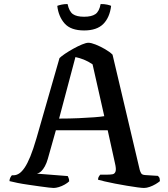

<svg xmlns="http://www.w3.org/2000/svg" viewBox="-20 -932 835 952"><path d="M246 0Q241 0 222 -2Q203 -4 176 -8Q149 -12 120.5 -16Q92 -20 67 -25Q42 -30 27 -34Q27 -43 31 -51Q35 -59 39 -63H48Q61 -63 74.5 -71.5Q88 -80 102 -100.5Q116 -121 130.5 -156.5Q145 -192 161 -247L275 -644Q284 -653 302.5 -665.5Q321 -678 343.5 -690.5Q366 -703 386.5 -711.5Q407 -720 418 -720Q432 -720 454.5 -711Q477 -702 500.5 -688.5Q524 -675 538 -661L673 -89Q676 -79 680.5 -72Q685 -65 700 -64L763 -60Q766 -56 769 -53Q772 -50 773 -34Q765 -27 751.5 -19Q738 -11 722.5 -5.5Q707 0 694 0Q685 0 662 -3Q639 -6 609.5 -11Q580 -16 551 -21.5Q522 -27 499 -32.5Q476 -38 466 -41Q466 -51 471 -58Q476 -65 477 -66H511Q527 -66 538 -68Q549 -70 553 -82Q557 -94 550 -123L514 -286H257L217 -144Q211 -123 202.5 -107.5Q194 -92 184.5 -83Q175 -74 163 -71L316 -59Q317 -56 320 -49.5Q323 -43 323 -33Q315 -25 301 -17Q287 -9 272 -4.5Q257 0 246 0ZM273 -344Q325 -344 369.5 -346Q414 -348 447 -350.5Q480 -353 497 -356L439 -613Q417 -628 395.5 -636.5Q374 -645 354 -649ZM397 -781Q331 -781 300.5 -815.5Q270 -850 264 -903Q271 -906 285 -909Q299 -912 315 -912Q323 -875 341.5 -862Q360 -849 397 -849Q434 -849 453 -862Q472 -875 479 -912Q498 -912 511.5 -909Q525 -906 531 -903Q524 -845 492 -813Q460 -781 397 -781Z"/></svg>

Font: Texturina 12pt Medium
Style: Regular
Weight: 500
Designer: Guillermo Torres Carreño
Foundry: Omnibus-Type
Version: Version 1.002